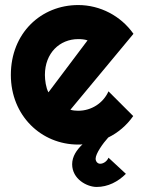

<svg xmlns="http://www.w3.org/2000/svg" viewBox="-20 -563 565 761"><path d="M363 178C408 178 448 157 479 126L410 62C405 75 391 86 377 86C366 86 359 76 359 66C359 46 388 5 409 -18C448 -37 482 -66 508 -103L410 -201C389 -154 342 -124 290 -124C280 -124 269 -125 259 -128L509 -429C459 -500 377 -543 290 -543C143 -543 23 -432 23 -266C23 -105 143 10 290 10C295 10 301 10 307 9C284 31 266 57 266 88C266 147 325 178 363 178ZM172 -197C162 -215 158 -246 158 -266C158 -353 217 -408 290 -408C303 -408 315 -407 327 -403Z"/></svg>

Font: Righteous
Style: Regular
Weight: 400
Designer: Astigmatic (AOETI)
Foundry: Astigmatic (AOETI)
Version: Version 1.000